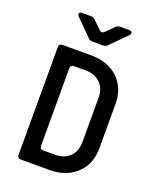

<svg xmlns="http://www.w3.org/2000/svg" viewBox="-170 -1050 940 1149"><g transform="rotate(20 300.0 -475.0)"><path d="M106 0Q83 0 83 -22V-708Q83 -730 106 -730H287Q359 -730 412 -702.5Q465 -675 494.5 -624.5Q524 -574 524 -507V-225Q524 -156 494.5 -106Q465 -56 412 -28Q359 0 287 0ZM191 -119Q191 -97 214 -97H287Q346 -97 381 -131Q416 -165 416 -225V-507Q416 -565 381 -599.5Q346 -634 287 -634H214Q191 -634 191 -611ZM266 -810Q250 -810 239 -822L139 -922Q129 -933 132.5 -941.5Q136 -950 151 -950H206Q222 -950 233 -939L285 -889Q300 -874 316 -890L366 -939Q377 -950 393 -950H449Q464 -950 468 -941.5Q472 -933 462 -922L362 -822Q350 -810 335 -810Z"/></g></svg>

Font: Pitagon Sans Mono SemiBold
Style: Regular
Weight: 600
Monospace: yes
Designer: Travis Tran
Foundry: Pitagon
Version: Version 1.001; ttfautohint (v1.8.4.7-5d5b);gftools[0.9.26]